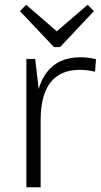

<svg xmlns="http://www.w3.org/2000/svg" viewBox="-20 -788 424 808"><path d="M91 -540H128L151 -343V0H91ZM129 -301Q129 -422 177.5 -484.5Q226 -547 318 -547Q334 -547 351 -545Q368 -543 384 -539L380 -486Q351 -494 315 -494Q234 -494 192.5 -441Q151 -388 151 -282ZM375 -741 233 -590H207L64 -741L90 -768L232 -645H206L349 -768Z"/></svg>

Font: Pathway Extreme 28pt ExtraLight
Style: Regular
Weight: 250
Designer: Eduardo Rodriguez Tunni
Foundry: Eduardo Rodriguez Tunni
Version: Version 1.001;gftools[0.9.26]